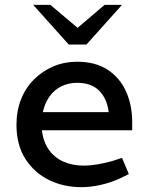

<svg xmlns="http://www.w3.org/2000/svg" viewBox="-20 -766 605 793"><path d="M316 7Q243 7 182.5 -22.5Q122 -52 85 -109.5Q48 -167 48 -251Q48 -308 67 -356Q86 -404 121 -438.5Q156 -473 201 -492Q246 -511 299 -511Q374 -511 424.5 -478Q475 -445 500.5 -388.5Q526 -332 526 -261V-228H153Q159 -179 182.5 -146.5Q206 -114 243 -98Q280 -82 325 -82Q353 -82 382 -87Q411 -92 441 -100L484 -114L512 -47L473 -28Q435 -11 394.5 -2Q354 7 316 7ZM157 -303H429Q422 -359 389.5 -391.5Q357 -424 299 -424Q263 -424 233.5 -409.5Q204 -395 184.5 -367.5Q165 -340 157 -303ZM264 -582 284 -637 412 -746H484L337 -582ZM264 -582 117 -746H188L317 -637L337 -582Z"/></svg>

Font: REM
Style: Regular
Weight: 400
Designer: Octavio Pardo
Foundry: Ashler Design
Version: Version 1.005;gftools[0.9.28]